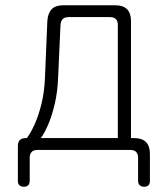

<svg xmlns="http://www.w3.org/2000/svg" viewBox="-20 -570 640 730"><path d="M71 140Q60 140 54 134.5Q48 129 48 118V-15Q48 -30 55.5 -37.5Q63 -45 78 -45H82Q96 -63 111.5 -97Q127 -131 138 -176.5Q149 -222 151 -276L160 -490Q162 -520 176.5 -535Q191 -550 221 -550H418Q448 -550 463 -535Q478 -520 478 -490V-45H490Q520 -45 535 -30Q550 -15 550 15V118Q550 129 544.5 134.5Q539 140 528 140Q517 140 511 134Q505 128 505 117V30Q505 15 497.5 7.5Q490 0 475 0H123Q108 0 100.5 7.5Q93 15 93 30V117Q93 128 87.5 134Q82 140 71 140ZM428 -475Q428 -490 420.5 -497.5Q413 -505 398 -505H241Q226 -505 218.5 -497.5Q211 -490 210 -475L201 -276Q199 -222 188.5 -176.5Q178 -131 163.5 -97Q149 -63 135 -45H428Z"/></svg>

Font: Maple Mono NL Thin
Style: Regular
Weight: 250
Monospace: yes
Designer: subframe7536
Version: Version 7.000